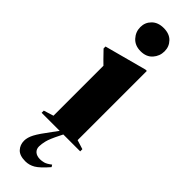

<svg xmlns="http://www.w3.org/2000/svg" viewBox="-325 -741 973 973"><g transform="rotate(45 161.0 -255.0)"><path d="M161 -575Q120.5 -575 97 -600.8Q73.5 -626.5 73.5 -661Q73.5 -694.5 97 -718Q120.5 -741.5 161 -741.5Q202 -741.5 224.8 -718Q247.5 -694.5 247.5 -661Q247.5 -626.5 224.8 -600.8Q202 -575 161 -575ZM174 17Q149.5 65.5 143.8 89Q138 112.5 138 130Q138 149.5 151.2 161Q164.5 172.5 188 172.5Q199.5 172.5 214 168.8Q228.5 165 250.5 148L257.5 159Q219 203.5 194.5 218Q170 232.5 142.5 232.5Q101 232.5 82.5 212.2Q64 192 64 163Q64 139.5 78.5 112Q93 84.5 134 30.5L156.5 0H27V-15.5L80 -32V-390Q71.5 -398.5 56.2 -413.5Q41 -428.5 18.5 -452.5V-466.5L244.5 -527H254V-31L303.5 -15.5V0H182.5Z"/></g></svg>

Font: Newsreader 72pt
Style: Bold
Weight: 700
Designer: Hugues Gentile
Foundry: Production Type
Version: Version 1.003; ttfautohint (v1.8.3)